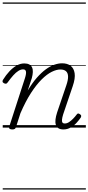

<svg xmlns="http://www.w3.org/2000/svg" viewBox="-22 -1030 713 1550"><path d="M76 15Q64 15 56.5 10Q49 5 52 -6L180 -401Q191 -436 187.5 -453Q184 -470 164 -470Q146 -470 126 -457.5Q106 -445 85 -421.5Q64 -398 40 -365Q34 -356 27.5 -354.5Q21 -353 10 -358Q-1 -364 -1.5 -372Q-2 -380 3 -387Q26 -424 53.5 -453.5Q81 -483 111.5 -500.5Q142 -518 174 -518Q199 -518 214.5 -509.5Q230 -501 237 -485.5Q244 -470 243 -448Q242 -426 235 -400L202 -299Q238 -360 275 -402Q312 -444 347.5 -470Q383 -496 416.5 -507.5Q450 -519 479 -519Q521 -519 547.5 -499.5Q574 -480 580.5 -439Q587 -398 565 -334L488 -107Q480 -81 478.5 -64.5Q477 -48 482.5 -40.5Q488 -33 500 -33Q518 -33 535 -44Q552 -55 568 -71.5Q584 -88 596 -104Q601 -112 607 -113.5Q613 -115 622 -109Q633 -102 633.5 -95.5Q634 -89 630 -81Q618 -63 597.5 -40Q577 -17 549.5 -1Q522 15 490 15Q465 15 450 5.5Q435 -4 429 -22.5Q423 -41 426 -66Q429 -91 439 -122L514 -343Q528 -384 527.5 -412Q527 -440 511.5 -454.5Q496 -469 465 -469Q434 -469 395.5 -450Q357 -431 314.5 -389Q272 -347 228.5 -280Q185 -213 143 -116L107 -4Q104 6 97.5 10.5Q91 15 76 15ZM0 490H671V500H0ZM0 -20H671V0H0ZM0 -505H671V-500H0ZM0 -1010H671V-1000H0Z"/></svg>

Font: Playwrite AU VIC Guides
Style: Regular
Weight: 400
Designer: Veronika Burian, José Scaglione
Foundry: TypeTogether
Version: Version 1.003